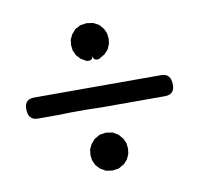

<svg xmlns="http://www.w3.org/2000/svg" viewBox="-58 -572 616 570"><g transform="rotate(-10 250.0 -287.0)"><path d="M201.2 -77.1 189.5 -89.8 182.6 -105.5 180.7 -121.1 182.6 -137.7 189.5 -152.3 201.2 -166 217.8 -175.8 237.3 -178.7 256.8 -175.8 273.4 -166 285.2 -152.3 292 -137.7 293.9 -121.1 292 -105.5 285.2 -89.8 273.4 -77.1 256.8 -67.4 237.3 -64.5 217.8 -67.4ZM237.3 -318.4H428.7Q458 -318.4 458 -284.2Q458 -254.9 428.7 -254.9H237.3L193.4 -255.9H148.4L105.5 -254.9H45.9Q16.6 -254.9 16.6 -289.1Q16.6 -318.4 45.9 -318.4H105.5H148.4H193.4ZM273.4 -497.1 285.2 -483.4 292 -468.8 293.9 -452.1 292 -436.5 285.2 -420.9 273.4 -408.2 254.9 -397.5Q237.3 -394.5 237.3 -412.1Q237.3 -394.5 217.8 -398.4L201.2 -408.2L189.5 -420.9L182.6 -436.5L180.7 -452.1L182.6 -468.8L189.5 -483.4L201.2 -497.1L217.8 -505.9L237.3 -508.8L256.8 -505.9Z"/></g></svg>

Font: B2 Hana
Style: Regular
Weight: 500
Version: 2020-08-05; (max)